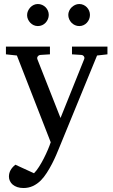

<svg xmlns="http://www.w3.org/2000/svg" viewBox="-20 -716 570 965"><path d="M467.8 -437 275.9 30.8Q271 43 262.2 63.5Q253.4 84 241.5 107.2Q229.5 130.4 215.1 152.8Q200.7 175.3 185.1 190.9Q167 209 145.3 219Q123.5 229 98.1 229Q80.6 229 66.9 224.4Q53.2 219.7 43.9 211.9Q34.7 204.1 29.8 193.6Q24.9 183.1 24.9 171.9Q24.9 154.8 32.5 140.4Q40 126 57.1 111.8L150.9 154.8Q163.1 142.6 175.8 122.8Q188.5 103 199.7 81.1Q210.9 59.1 220.2 37.4Q229.5 15.6 234.9 -1L64.9 -437L9.8 -442.9V-481.9H231V-442.9L183.1 -439.9Q174.8 -439 169.9 -432.6Q165 -426.3 168 -418L284.2 -123L402.8 -418Q406.2 -425.8 401.9 -432.4Q397.5 -439 389.2 -439.9L341.8 -442.9V-481.9H520V-442.9ZM225.1 -641.1Q225.1 -629.9 220.7 -619.6Q216.3 -609.4 209 -601.6Q201.7 -593.8 191.7 -589.4Q181.6 -585 170.4 -585Q159.2 -585 149.4 -589.4Q139.6 -593.8 132.3 -601.6Q125 -609.4 120.6 -619.1Q116.2 -628.9 116.2 -640.1Q116.2 -650.9 120.6 -660.9Q125 -670.9 132.3 -678.7Q139.6 -686.5 149.4 -691.2Q159.2 -695.8 170.4 -695.8Q181.6 -695.8 191.7 -691.4Q201.7 -687 209 -679.7Q216.3 -672.4 220.7 -662.4Q225.1 -652.3 225.1 -641.1ZM432.1 -641.1Q432.1 -629.9 428 -619.6Q423.8 -609.4 416.5 -601.6Q409.2 -593.8 399.4 -589.4Q389.6 -585 378.4 -585Q367.2 -585 357.2 -589.4Q347.2 -593.8 339.6 -601.6Q332 -609.4 327.6 -619.6Q323.2 -629.9 323.2 -641.1Q323.2 -651.4 327.6 -661.4Q332 -671.4 339.8 -679Q347.7 -686.5 357.4 -691.2Q367.2 -695.8 378.4 -695.8Q389.6 -695.8 399.4 -691.4Q409.2 -687 416.5 -679.4Q423.8 -671.9 428 -661.9Q432.1 -651.9 432.1 -641.1Z"/></svg>

Font: Charis SIL
Style: Regular
Weight: 400
Foundry: SIL International
Version: Version 4.112